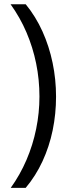

<svg xmlns="http://www.w3.org/2000/svg" viewBox="-20 -737 332 915"><path d="M247.1 -276.4Q247.1 -194.3 231 -116.2Q214.8 -38.1 182.6 31.5Q150.4 101.1 102.5 158.2H31.2Q75.7 96.2 106.2 25.1Q136.7 -45.9 152.3 -122.6Q168 -199.2 168 -276.9Q168 -357.4 152.3 -434.3Q136.7 -511.2 106.2 -582.5Q75.7 -653.8 30.3 -716.8H102.5Q150.4 -658.2 182.4 -587.2Q214.4 -516.1 230.7 -437.5Q247.1 -358.9 247.1 -276.4Z"/></svg>

Font: Open Sans SemiCondensed
Style: Regular
Weight: 400
Width: 4
Designer: Monotype Design Team
Foundry: Monotype Imaging Inc.
Version: Version 3.000